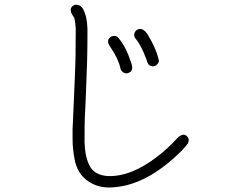

<svg xmlns="http://www.w3.org/2000/svg" viewBox="-20 -796 1040 833"><path d="M668 -540Q671.9 -528.3 663.1 -518.1Q654.3 -507.8 641.6 -507.8V-508.8Q627.9 -509.8 622.1 -519.5Q619.1 -525.4 615.2 -539.1V-538.1Q592.8 -599.6 569.3 -627Q559.6 -637.7 563 -650.4Q566.4 -663.1 577.1 -668Q599.6 -678.7 621.1 -645.5Q656.2 -587.9 668 -540ZM549.8 -521.5Q560.5 -491.2 541 -481.4Q529.3 -474.6 517.6 -480.5Q505.9 -486.3 502.9 -498Q494.1 -540 460.9 -588.9L458 -592.8Q442.4 -615.2 453.1 -628.9Q460 -638.7 473.1 -640.1Q486.3 -641.6 494.1 -630.9Q526.4 -594.7 549.8 -521.5ZM790 -206.1Q803.7 -194.3 795.9 -174.8Q793 -168.9 767.6 -141.6Q726.6 -100.6 685.5 -70.3Q580.1 8.8 473.6 16.6Q409.2 22.5 362.3 -9.8Q315.4 -42 303.7 -104.5Q299.8 -125 297.4 -146Q294.9 -167 294.9 -193.4V-234.4Q294.9 -248 296.9 -281.2Q298.8 -314.5 298.8 -323.2Q305.7 -474.6 307.6 -543Q308.6 -645.5 308.6 -669.9Q307.6 -696.3 302.7 -717.8Q299.8 -722.7 293.9 -731.4Q287.1 -742.2 287.1 -749Q285.2 -761.7 295.4 -770Q305.7 -778.3 318.4 -774.4Q337.9 -770.5 347.7 -740.2Q361.3 -706.1 359.4 -642.6Q359.4 -535.2 353.5 -408.2Q353.5 -393.6 350.6 -339.8Q347.7 -286.1 347.2 -251.5Q346.7 -216.8 346.7 -182.6Q347.7 -152.3 351.6 -129.4Q355.5 -106.4 365.2 -84Q375 -60.5 395.5 -47.4Q416 -34.2 447.3 -32.2Q548.8 -28.3 663.1 -117.2Q707 -150.4 746.1 -193.4Q772.5 -221.7 790 -206.1Z"/></svg>

Font: irohamaru Light
Style: Regular
Weight: 200
Designer: [Source Han Sans]
Ryoko NISHIZUKA  (kana & ideographs); Paul D. Hunt (Latin, Greek & Cyrillic); Wenlong ZHANG  (bopomofo
Version: Version 1.01